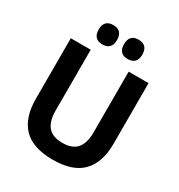

<svg xmlns="http://www.w3.org/2000/svg" viewBox="-195 -955 1022 1098"><g transform="rotate(30 316.0 -406.0)"><path d="M316 14.5Q184 14.5 121.5 -50.2Q59 -115 59 -239.5V-639H190.5V-236.5Q190.5 -168 220.2 -132.2Q250 -96.5 316 -96.5Q381.5 -96.5 411.2 -132.2Q441 -168 441 -236.5V-639H572.5V-239.5Q572.5 -115 510 -50.2Q447.5 14.5 316 14.5ZM232 -698.5Q202 -698.5 187 -714.8Q172 -731 172 -760.5V-764Q172 -793.5 187 -809.8Q202 -826 232 -826Q263.5 -826 278.2 -809.8Q293 -793.5 293 -764V-760.5Q293 -731 278.2 -714.8Q263.5 -698.5 232 -698.5ZM399.5 -698.5Q369 -698.5 354.2 -714.8Q339.5 -731 339.5 -760.5V-764Q339.5 -793.5 354.2 -809.8Q369 -826 399.5 -826Q430 -826 445 -809.8Q460 -793.5 460 -764V-760.5Q460 -731 445 -714.8Q430 -698.5 399.5 -698.5Z"/></g></svg>

Font: Anek Latin SemiBold
Style: Regular
Weight: 600
Designer: Yesha Goshar
Foundry: Ek Type
Version: Version 1.003